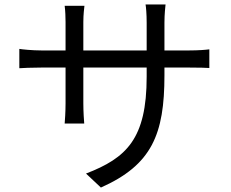

<svg xmlns="http://www.w3.org/2000/svg" viewBox="-20 -798 1040 864"><path d="M67 -578V-491C79 -492 124 -494 167 -494H275V-333C275 -295 272 -252 271 -242H359C358 -252 355 -296 355 -333V-494H640V-453C640 -173 549 -87 367 -17L434 46C663 -56 720 -193 720 -459V-494H830C874 -494 911 -493 922 -492V-576C908 -574 874 -571 830 -571H720V-696C720 -735 724 -768 725 -778H635C637 -768 640 -735 640 -696V-571H355V-699C355 -734 359 -762 360 -772H271C274 -749 275 -720 275 -699V-571H167C125 -571 76 -576 67 -578Z"/></svg>

Font: Noto Sans KR
Style: Regular
Weight: 400
Designer: Ryoko NISHIZUKA 西塚涼子 (kana, bopomofo & ideographs); Paul D. Hunt (Latin, Greek & Cyrillic); Sandoll Communications 산돌커뮤니
Foundry: Adobe
Version: Version 2.004;hotconv 1.0.118;makeotfexe 2.5.65603